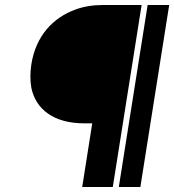

<svg xmlns="http://www.w3.org/2000/svg" viewBox="-20 -731 695 766"><path d="M105 -474C100 -440 100 -410 105 -381C123 -293 197 -239 315 -239H348L308 15H430L545 -711H390C350 -711 314 -705 281 -693C191 -660 123 -588 105 -474ZM454 15H540L655 -711H569Z"/></svg>

Font: Aerodynamic
Style: BdObl
Weight: 500
Designer: Google
Version: Version 2.000980; 2014